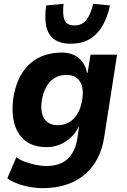

<svg xmlns="http://www.w3.org/2000/svg" viewBox="-20 -787 658 997"><path d="M201 190Q153 190 102 176.5Q51 163 18 139L65 29Q84 44 111 53.5Q138 63 166 69Q194 75 218 75Q291 75 330 39.5Q369 4 381 -64L390 -126H387Q370 -92 343.5 -69Q317 -46 286.5 -34.5Q256 -23 222 -23Q152 -23 109 -58Q66 -93 52 -156Q38 -219 53 -300Q65 -356 88 -396.5Q111 -437 143.5 -463Q176 -489 215.5 -501.5Q255 -514 301 -514Q356 -514 389.5 -485Q423 -456 432 -409H435L450 -503H588L521 -75Q508 10 465.5 69.5Q423 129 356 159.5Q289 190 201 190ZM280 -137Q310 -137 335 -150Q360 -163 378.5 -190.5Q397 -218 405 -258Q418 -325 396.5 -361.5Q375 -398 324 -398Q294 -398 269 -385Q244 -372 226.5 -346Q209 -320 200 -281Q186 -212 207.5 -174.5Q229 -137 280 -137ZM348 -560Q291 -560 259.5 -584.5Q228 -609 219.5 -654Q211 -699 220 -759L310 -767Q304 -713 314.5 -684Q325 -655 367 -655Q407 -655 429 -684Q451 -713 464 -767L551 -759Q539 -700 513 -654.5Q487 -609 446.5 -584.5Q406 -560 348 -560Z"/></svg>

Font: Nunito Sans 7pt SemiCondensed ExtraBold
Style: Italic
Weight: 800
Width: 4
Italic angle: -9°
Designer: Vernon Adams
Foundry: Vernon Adams
Version: Version 3.101;gftools[0.9.27]